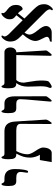

<svg xmlns="http://www.w3.org/2000/svg" viewBox="946 -1692 761 2694"><g transform="rotate(-90 1327.0 -344.5)"><path d="M302.7 -518.1Q302.7 -446.3 293 -390.1Q282.7 -331.1 267.6 -331.1Q253.9 -331.1 251.5 -338.4Q251.5 -338.9 251.5 -354Q251.5 -356.9 256.6 -387.5Q261.7 -418 261.7 -439.9Q261.7 -497.1 180.7 -497.1H132.3Q93.8 -497.1 78.6 -523.4Q64.5 -547.9 64.5 -606.9Q64.5 -705.1 93.8 -705.1Q98.6 -705.1 107.7 -684.1Q116.7 -663.1 142.6 -663.1H171.4Q301.8 -663.1 302.7 -518.1Z M996.6 -80.1Q997.6 -68.8 975.8 -34.4Q954.1 0 946.8 0Q934.6 0 934.6 -21Q934.6 -28.8 935.5 -229.5Q936.5 -430.2 936.5 -439.9Q936.5 -497.1 843.8 -497.1H554.7Q509.8 -412.6 509.8 -338.9Q509.8 -296.9 557.1 -227.1Q604.5 -157.2 604.5 -125Q604.5 -65.9 582 -31.7Q561 0 528.8 0H399.9L428.7 -166H503.9Q488.8 -182.6 475.1 -227.5Q462.9 -270 462.9 -296.9Q462.9 -354.5 475.1 -396Q485.4 -431.2 518.6 -497.1H507.8Q469.2 -497.1 454.1 -523.4Q440.4 -547.9 440.4 -606.9Q440.4 -705.1 468.8 -705.1Q473.6 -705.1 482.7 -684.1Q491.7 -663.1 517.6 -663.1H834.5Q959.5 -663.1 968.8 -518.1Z M1323.7 -80.1Q1323.7 -68.8 1296.1 -34.4Q1268.6 0 1260.7 0Q1249 0 1249 -21Q1249 -34.2 1265.9 -213.6Q1282.7 -393.1 1282.7 -439.9Q1282.7 -497.1 1220.7 -497.1H1153.8Q1115.2 -497.1 1100.6 -523.4Q1086.9 -547.9 1086.9 -606.9Q1086.9 -705.1 1113.8 -705.1Q1119.6 -705.1 1128.4 -684.1Q1137.2 -663.1 1163.1 -663.1H1225.1Q1322.8 -663.1 1322.8 -518.1Z M2008.8 -580.1Q2008.8 -543.5 1989.5 -520.3Q1970.2 -497.1 1944.8 -497.1H1940.9L1966.8 -80.1Q1967.3 -69.3 1939.9 -34.7Q1912.6 0 1904.8 0Q1891.6 0 1891.6 -21Q1891.6 -106.9 1901.9 -497.1H1551.8Q1514.6 -462.4 1514.6 -390.1Q1514.6 -384.8 1529.8 -294.4Q1544.9 -204.1 1544.9 -155.8Q1544.9 -57.6 1529.8 -42Q1519.5 -31.2 1496.1 -16.6Q1470.2 0 1460 0Q1440.9 0 1440.9 -20Q1440.9 -32.2 1447.8 -45.9Q1463.9 -78.1 1463.9 -159.2Q1463.9 -175.3 1461.4 -241Q1459 -306.6 1459 -334Q1459 -437 1510.7 -497.1H1502.9Q1464.4 -497.1 1449.2 -523.4Q1435.5 -547.9 1435.5 -606.9Q1435.5 -705.1 1463.9 -705.1Q1468.8 -705.1 1477.8 -684.1Q1486.8 -663.1 1512.7 -663.1H1942.9Q1971.7 -663.1 1990.2 -640.1Q2008.8 -617.2 2008.8 -580.1Z M2615.7 -104Q2615.7 -57.1 2584 -17.6Q2557.1 16.1 2539.6 16.1Q2530.8 16.1 2530.8 2Q2530.8 0 2537.1 -9.8Q2543.5 -19.5 2543.5 -26.9Q2543.5 -50.8 2511.2 -87.4Q2510.3 -88.4 2461.4 -137.2L2216.8 -381.8Q2189.5 -341.3 2189.5 -310.1Q2189.5 -267.6 2249.5 -195.6Q2309.6 -123.5 2309.6 -81.1Q2309.6 -46.4 2283.2 -23.2Q2256.8 0 2218.8 0H2088.4L2093.8 -24.9Q2157.7 -33.2 2157.7 -67.9Q2157.7 -85 2128.7 -139.4Q2099.6 -193.8 2099.6 -227.1Q2099.6 -303.7 2192.4 -405.8L2168.5 -430.2Q2124.5 -474.1 2109.4 -502.4Q2091.8 -536.6 2091.8 -585Q2091.8 -631.8 2122.6 -671.4Q2148.9 -705.1 2166.5 -705.1Q2175.8 -705.1 2175.8 -690.9Q2175.8 -689.5 2169.2 -679.7Q2162.6 -669.9 2162.6 -663.1Q2162.6 -638.7 2194.8 -602.5Q2219.7 -577.6 2244.6 -553.2L2390.6 -407.2L2460.4 -495.1Q2424.3 -522.5 2412.1 -546.4Q2403.8 -563.5 2403.8 -590.8Q2403.8 -638.2 2438.5 -674.8Q2466.3 -705.1 2485.8 -705.1Q2494.6 -705.1 2494.6 -695.8Q2494.6 -693.8 2492.2 -691.4Q2489.7 -689 2489.7 -682.1Q2489.7 -658.2 2542.5 -620.1Q2605.5 -574.2 2605.5 -503.9Q2605.5 -455.1 2584 -428.7Q2567.4 -408.2 2547.9 -408.2Q2537.1 -408.2 2528.3 -424.8Q2513.7 -451.7 2487.8 -474.1L2414.6 -382.8L2537.6 -258.8Q2581.5 -214.4 2597.2 -186.5Q2615.7 -152.3 2615.7 -104Z"/></g></svg>

Font: Ezra SIL SR
Style: Regular
Weight: 400
Designer: Development by SIL's NRSI team. OpenType tables by Ralph Hancock ( hancock@dircon.co.uk ).
Foundry: Development by SIL's NRSI team.
Version: Version 2.51; 2007